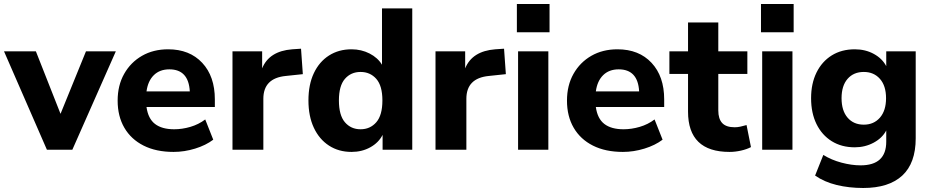

<svg xmlns="http://www.w3.org/2000/svg" viewBox="-31 -747 4648 958"><path d="M203 0 -11 -491H148L271 -179L398 -491H547L330 0Z M835 11Q748 11 685.5 -20.5Q623 -52 589.5 -109.5Q556 -167 556 -245Q556 -321 588.5 -378.5Q621 -436 677.5 -468.5Q734 -501 808 -501Q915 -501 978 -433.5Q1041 -366 1041 -251V-213H700Q708 -155 742.5 -128.5Q777 -102 838 -102Q878 -102 919 -114Q960 -126 993 -151L1033 -50Q996 -22 942.5 -5.5Q889 11 835 11ZM814 -401Q766 -401 736.5 -372Q707 -343 700 -291H916Q910 -401 814 -401Z M1129 0V-491H1277V-406Q1312 -492 1427 -501L1471 -504L1480 -377L1395 -368Q1283 -357 1283 -254V0Z M1723 11Q1659 11 1610.5 -20.5Q1562 -52 1535 -109.5Q1508 -167 1508 -246Q1508 -325 1535 -382Q1562 -439 1610.5 -470Q1659 -501 1723 -501Q1772 -501 1813 -480Q1854 -459 1875 -424V-705H2026V0H1878V-74Q1858 -35 1816.5 -12Q1775 11 1723 11ZM1768 -102Q1816 -102 1846.5 -137Q1877 -172 1877 -246Q1877 -319 1846.5 -353.5Q1816 -388 1768 -388Q1720 -388 1690 -353.5Q1660 -319 1660 -246Q1660 -172 1690 -137Q1720 -102 1768 -102Z M2142 0V-491H2290V-406Q2325 -492 2440 -501L2484 -504L2493 -377L2408 -368Q2296 -357 2296 -254V0Z M2548 -586V-727H2711V-586ZM2554 0V-491H2705V0Z M3077 11Q2990 11 2927.5 -20.5Q2865 -52 2831.5 -109.5Q2798 -167 2798 -245Q2798 -321 2830.5 -378.5Q2863 -436 2919.5 -468.5Q2976 -501 3050 -501Q3157 -501 3220 -433.5Q3283 -366 3283 -251V-213H2942Q2950 -155 2984.5 -128.5Q3019 -102 3080 -102Q3120 -102 3161 -114Q3202 -126 3235 -151L3275 -50Q3238 -22 3184.5 -5.5Q3131 11 3077 11ZM3056 -401Q3008 -401 2978.5 -372Q2949 -343 2942 -291H3158Q3152 -401 3056 -401Z M3609 11Q3402 11 3402 -190V-378H3309V-491H3402V-635H3553V-491H3698V-378H3553V-196Q3553 -154 3572.5 -133Q3592 -112 3635 -112Q3648 -112 3662.5 -115Q3677 -118 3694 -123L3716 -13Q3695 -2 3666 4.5Q3637 11 3609 11Z M3766 -586V-727H3929V-586ZM3772 0V-491H3923V0Z M4276 191Q4205 191 4143.5 176Q4082 161 4036 129L4077 26Q4117 51 4167.5 64.5Q4218 78 4263 78Q4391 78 4391 -40V-96Q4371 -58 4328 -35Q4285 -12 4234 -12Q4168 -12 4119 -42.5Q4070 -73 4043 -128Q4016 -183 4016 -257Q4016 -330 4043 -385Q4070 -440 4119 -470.5Q4168 -501 4234 -501Q4287 -501 4329 -478Q4371 -455 4391 -417V-491H4538V-57Q4538 67 4471 129Q4404 191 4276 191ZM4279 -125Q4329 -125 4359.5 -160Q4390 -195 4390 -257Q4390 -319 4359.5 -353.5Q4329 -388 4279 -388Q4228 -388 4198 -353.5Q4168 -319 4168 -257Q4168 -195 4198 -160Q4228 -125 4279 -125Z"/></svg>

Font: Nunito Sans ExtraBold
Style: Regular
Weight: 800
Designer: Vernon Adams
Foundry: Vernon Adams
Version: Version 3.101; ttfautohint (v1.8.4.7-5d5b);gftools[0.9.27]